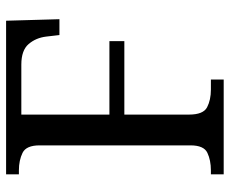

<svg xmlns="http://www.w3.org/2000/svg" viewBox="-82 -672 754 630"><g transform="rotate(-90 295.0 -357.0)"><path d="M38 0V-42H51Q84 -42 108.5 -53.5Q133 -65 133 -109V-604Q133 -648 108.5 -660Q84 -672 51 -672H38V-714H542L547 -539H495L490 -582Q486 -616 465.5 -640Q445 -664 398 -664H234V-375H475V-326H234V-114Q234 -67 258 -54.5Q282 -42 316 -42H349V0Z"/></g></svg>

Font: Noto Serif Yezidi
Style: Regular
Weight: 400
Designer: Dalton Maag Ltd
Foundry: Dalton Maag Ltd
Version: Version 1.001; ttfautohint (v1.8.4.7-5d5b)